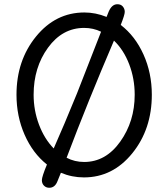

<svg xmlns="http://www.w3.org/2000/svg" viewBox="-20 -824 795 908"><path d="M698 -376Q698 -213 605.5 -99Q513 15 377 15Q320 15 268 -7Q264 1 252 32.5Q240 64 213 64Q198 64 188 54Q178 44 178 28Q178 12 202 -46Q135 -99 96.5 -186.5Q58 -274 58 -376Q58 -538 150.5 -651.5Q243 -765 379 -765Q432 -765 484 -744L494 -769Q509 -804 535 -804Q552 -804 561 -793Q570 -782 570 -768Q570 -754 551 -706Q619 -654 658.5 -566.5Q698 -479 698 -376ZM519 -632Q396 -345 295 -78Q333 -58 378 -58Q480 -58 548.5 -154Q617 -250 617 -376Q617 -452 591 -520Q565 -588 519 -632ZM344 -382 458 -674Q421 -692 378 -692Q275 -692 207 -598.5Q139 -505 139 -376Q139 -302 164.5 -234.5Q190 -167 234 -122Q282 -230 344 -382Z"/></svg>

Font: Delius
Style: Regular
Weight: 400
Designer: Natalia Raices
Foundry: Natalia Raices
Version: Version 1.001